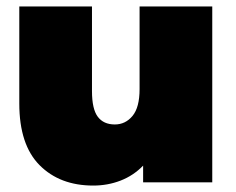

<svg xmlns="http://www.w3.org/2000/svg" viewBox="-20 -567 733 597"><path d="M640 -547V0H425V-52Q395 -21 355 -5.5Q315 10 270 10Q166 10 103 -53.5Q40 -117 40 -245V-547H266V-284Q266 -228 284 -204Q302 -180 337 -180Q370 -180 392 -206.5Q414 -233 414 -290V-547Z"/></svg>

Font: Montserrat Alternates Black
Style: Regular
Weight: 900
Designer: Julieta Ulanovsky
Foundry: Julieta Ulanovsky
Version: Version 7.200